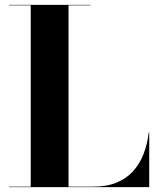

<svg xmlns="http://www.w3.org/2000/svg" viewBox="-20 -770 654 790"><path d="M17 0V-2H106.5V-748H17V-750H351.5V-748H262V-2H364Q419.5 -2 460 -18.8Q500.5 -35.5 527.8 -65.8Q555 -96 570.8 -136.8Q586.5 -177.5 592 -225H594V0Z"/></svg>

Font: Bodoni Moda 96pt
Style: Bold
Weight: 700
Version: Version 2.005